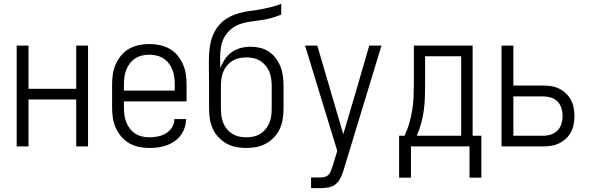

<svg xmlns="http://www.w3.org/2000/svg" viewBox="-20 -755 3040 990"><path d="M66 0V-520H127V-297H373V-520H434V0H373V-242H127V0Z M750 8Q723 8 696.5 2.5Q670 -3 647 -16Q624 -29 606 -50Q588 -71 577 -95.5Q566 -120 562 -146.5Q558 -173 558 -200V-320Q558 -347 562 -373.5Q566 -400 577 -424.5Q588 -449 605.5 -470Q623 -491 646.5 -504Q670 -517 696.5 -522.5Q723 -528 750 -528Q777 -528 803.5 -522.5Q830 -517 853.5 -504Q877 -491 894.5 -470Q912 -449 923 -424.5Q934 -400 938 -373.5Q942 -347 942 -320V-232H619V-200Q619 -181 621.5 -162Q624 -143 631 -125Q638 -107 649.5 -92Q661 -77 677 -66.5Q693 -56 712 -51.5Q731 -47 750 -47Q772 -47 794.5 -51.5Q817 -56 836 -67.5Q855 -79 867 -98.5Q879 -118 879 -141H940Q939 -118 932 -96.5Q925 -75 911.5 -57Q898 -39 879 -26Q860 -13 839 -5.5Q818 2 795.5 5Q773 8 750 8ZM619 -288H881V-320Q881 -339 878.5 -358Q876 -377 869 -395Q862 -413 850.5 -428Q839 -443 823 -453.5Q807 -464 788 -468.5Q769 -473 750 -473Q731 -473 712 -468.5Q693 -464 677 -453.5Q661 -443 649.5 -428Q638 -413 631 -395Q624 -377 621.5 -358Q619 -339 619 -320Z M1250 8Q1224 8 1197.5 3Q1171 -2 1148 -15Q1125 -28 1106.5 -47.5Q1088 -67 1077 -91.5Q1066 -116 1062 -142Q1058 -168 1058 -195V-312Q1058 -342 1057.5 -372Q1057 -402 1057 -432Q1057 -460 1059 -487.5Q1061 -515 1067.5 -541.5Q1074 -568 1087 -592.5Q1100 -617 1120 -636.5Q1140 -656 1164.5 -668.5Q1189 -681 1215.5 -688Q1242 -695 1269.5 -698.5Q1297 -702 1324 -707Q1351 -712 1377.5 -718.5Q1404 -725 1430 -735V-680Q1405 -669 1378.5 -662Q1352 -655 1325 -651Q1298 -647 1270.5 -643.5Q1243 -640 1217.5 -631Q1192 -622 1170.5 -604Q1149 -586 1136 -562Q1123 -538 1119 -510.5Q1115 -483 1115 -456Q1115 -443 1115.5 -430.5Q1116 -418 1116 -406V-404Q1125 -428 1139.5 -449.5Q1154 -471 1175 -486Q1196 -501 1221.5 -507.5Q1247 -514 1273 -514Q1298 -514 1322.5 -508Q1347 -502 1367.5 -488Q1388 -474 1403 -453.5Q1418 -433 1427 -409.5Q1436 -386 1439 -361Q1442 -336 1442 -312V-195Q1442 -168 1438 -142Q1434 -116 1423 -91.5Q1412 -67 1393.5 -47.5Q1375 -28 1352 -15Q1329 -2 1302.5 3Q1276 8 1250 8ZM1250 -47Q1269 -47 1287.5 -51Q1306 -55 1322 -65Q1338 -75 1350 -89.5Q1362 -104 1369 -121.5Q1376 -139 1378.5 -157.5Q1381 -176 1381 -195V-312Q1381 -330 1378.5 -348.5Q1376 -367 1369 -384.5Q1362 -402 1350 -416.5Q1338 -431 1322 -441Q1306 -451 1287.5 -455Q1269 -459 1250 -459Q1231 -459 1212.5 -455Q1194 -451 1178 -441Q1162 -431 1150 -416.5Q1138 -402 1131 -384.5Q1124 -367 1121.5 -348.5Q1119 -330 1119 -312V-195Q1119 -176 1121.5 -157.5Q1124 -139 1131 -121.5Q1138 -104 1150 -89.5Q1162 -75 1178 -65Q1194 -55 1212.5 -51Q1231 -47 1250 -47Z M1584 215V160H1635Q1645 160 1655.5 157Q1666 154 1673.5 146.5Q1681 139 1685 129Q1689 119 1692 109L1693 108L1719 23L1553 -520H1616L1750 -63L1814 -279L1884 -520H1947L1751 124Q1745 143 1736 162Q1727 181 1711.5 194Q1696 207 1675.5 211Q1655 215 1635 215Z M2099 161H2038V-55H2066Q2081 -87 2090.5 -120Q2100 -153 2105.5 -187Q2111 -221 2112.5 -255.5Q2114 -290 2114 -325V-520H2417V-55H2462V161H2401V0H2099ZM2129 -55H2358V-465H2172V-325Q2172 -291 2171 -256.5Q2170 -222 2165.5 -188Q2161 -154 2152 -120.5Q2143 -87 2129 -55Z M2566 0V-520H2627V-314H2781Q2802 -314 2823.5 -310.5Q2845 -307 2864 -297.5Q2883 -288 2898.5 -273Q2914 -258 2924 -239Q2934 -220 2938 -199Q2942 -178 2942 -157Q2942 -136 2938 -114.5Q2934 -93 2924 -74Q2914 -55 2898.5 -40.5Q2883 -26 2864 -16.5Q2845 -7 2823.5 -3.5Q2802 0 2781 0ZM2627 -55H2781Q2801 -55 2821 -61.5Q2841 -68 2855 -82.5Q2869 -97 2875 -117Q2881 -137 2881 -157Q2881 -177 2875 -197Q2869 -217 2855 -231.5Q2841 -246 2821 -252Q2801 -258 2781 -258H2627Z"/></svg>

Font: Iosevka Fixed SS04 Light
Style: Regular
Weight: 300
Monospace: yes
Designer: Belleve Invis
Foundry: Belleve Invis
Version: Version 32.5.0